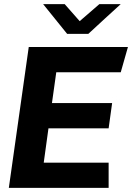

<svg xmlns="http://www.w3.org/2000/svg" viewBox="-20 -915 643 935"><path d="M190 -895 307 -750H410C469 -805 519 -850 568 -895H464L368 -812L295 -895ZM23 0H509V-123H193L216 -290H509L526 -413H233L254 -563H568L603 -686H120Z"/></svg>

Font: Chivo
Style: Bold Italic
Weight: 700
Italic angle: -8°
Designer: Hector Gatti
Foundry: Omnibus-Type
Version: Version 1.003;PS 001.003;hotconv 1.0.70;makeotf.lib2.5.58329